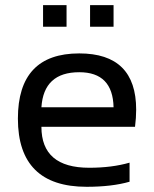

<svg xmlns="http://www.w3.org/2000/svg" viewBox="-20 -718 592 738"><path d="M284.7 -512.7Q503.4 -512.7 503.4 -296.4Q503.4 -265.6 499 -230.5H139.2Q139.2 -73.2 322.8 -73.2Q410.2 -73.2 478 -92.8V-19.5Q410.2 0 313 0Q48.8 0 48.8 -262.2Q48.8 -512.7 284.7 -512.7ZM139.2 -305.7H416.5Q413.6 -440.4 284.7 -440.4Q147.9 -440.4 139.2 -305.7ZM416.5 -698.2V-615.2H326.2V-698.2ZM235.8 -698.2V-615.2H145.5V-698.2Z"/></svg>

Font: Voltera
Style: Regular
Weight: 400
Designer: Bernd Montag
Version: Version 1.301